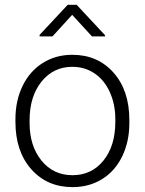

<svg xmlns="http://www.w3.org/2000/svg" viewBox="-20 -765 600 795"><path d="M43.9 -272Q43.9 -348.1 73.5 -409.2Q103 -470.2 157 -504.2Q210.9 -538.1 279.3 -538.1Q384.8 -538.1 450.2 -464.1Q515.6 -390.1 515.6 -268.1V-255.9Q515.6 -179.2 486.1 -117.9Q456.5 -56.6 402.8 -23.4Q349.1 9.8 280.3 9.8Q175.3 9.8 109.6 -64.2Q43.9 -138.2 43.9 -260.3ZM102.5 -255.9Q102.5 -161.1 151.6 -100.3Q200.7 -39.6 280.3 -39.6Q359.4 -39.6 408.4 -100.3Q457.5 -161.1 457.5 -260.7V-272Q457.5 -332.5 435.1 -382.8Q412.6 -433.1 372.1 -460.7Q331.5 -488.3 279.3 -488.3Q201.2 -488.3 151.9 -427Q102.5 -365.7 102.5 -266.6ZM415 -619.1V-614.3H360.8L278.8 -703.6L197.3 -614.3H144V-620.6L260.3 -745.1H297.4Z"/></svg>

Font: Roboto-Light
Style: Regular
Weight: 300
Designer: Google
Version: Version 2.137; 2017